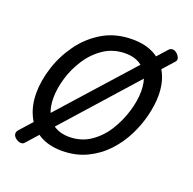

<svg xmlns="http://www.w3.org/2000/svg" viewBox="-108 -646 804 801"><g transform="rotate(20 294.5 -245.0)"><path d="M236 19Q177 19 136 -5.5Q95 -30 74.5 -73.5Q54 -117 54 -172Q54 -226 73 -286Q92 -346 130 -399Q168 -452 224.5 -485.5Q281 -519 356 -519Q415 -519 455.5 -496Q496 -473 516.5 -431.5Q537 -390 537 -335Q537 -295 525.5 -247Q514 -199 490.5 -152Q467 -105 431 -66.5Q395 -28 346 -4.5Q297 19 236 19ZM244 -46Q298 -46 339 -74Q380 -102 407 -145.5Q434 -189 448.5 -237.5Q463 -286 463 -327Q463 -368 449.5 -396Q436 -424 410.5 -439Q385 -454 349 -454Q295 -454 253.5 -426.5Q212 -399 184 -356Q156 -313 142 -265.5Q128 -218 128 -177Q128 -136 141.5 -106.5Q155 -77 181.5 -61.5Q208 -46 244 -46ZM80 40Q73 48 62 46.5Q51 45 41 37Q32 30 30 20Q28 10 37 0L510 -529Q517 -537 527 -537Q537 -537 548 -527Q556 -519 559 -509.5Q562 -500 554 -492Z"/></g></svg>

Font: Playwrite US Trad Light
Style: Regular
Weight: 300
Designer: Veronika Burian, José Scaglione
Foundry: TypeTogether
Version: Version 1.003